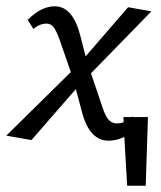

<svg xmlns="http://www.w3.org/2000/svg" viewBox="-32 -441 512 610"><path d="M389 -71 391 -69H438L431 149H372L363 -6Q338 6 313 6Q253 6 229 -83L209 -158L68 4L-12 -10L193 -212L158 -313Q147 -344 138 -355Q129 -366 116 -366Q94 -366 74 -349L56 -378Q99 -421 142 -421Q198 -421 222 -332L240 -262L375 -418L449 -405L257 -208L293 -102Q303 -71 313.5 -60Q324 -49 339 -49Q352 -49 361 -53L360 -69H387Z"/></svg>

Font: EauTest Medium
Style: Italic
Weight: 500
Italic angle: -12°
Designer: Christian Thalmann (Catharsis Fonts)
Version: Version 0.001;PS 000.001;hotconv 1.0.88;makeotf.lib2.5.64775